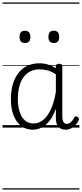

<svg xmlns="http://www.w3.org/2000/svg" viewBox="-20 -1030 661 1550"><path d="M244 17Q192 17 152.5 -12Q113 -41 90.5 -96Q68 -151 68 -230Q68 -281 77.5 -325.5Q87 -370 106 -405.5Q125 -441 152.5 -466.5Q180 -492 217 -505.5Q254 -519 299 -519Q334 -519 365.5 -509.5Q397 -500 431 -480V-496Q431 -506 437.5 -510.5Q444 -515 457 -515Q471 -515 477 -510.5Q483 -506 483 -496V-93Q483 -73 486.5 -59Q490 -45 498.5 -37.5Q507 -30 519 -30Q531 -30 541 -35.5Q551 -41 561 -53Q571 -65 581 -83Q586 -91 592.5 -91Q599 -91 607 -86Q615 -81 617 -74.5Q619 -68 616 -61Q605 -37 588 -19.5Q571 -2 551.5 7.5Q532 17 512 17Q492 17 477.5 11.5Q463 6 452.5 -5.5Q442 -17 436.5 -34Q431 -51 431 -73Q431 -93 431 -113Q431 -133 431 -153Q409 -91 379 -53.5Q349 -16 314.5 0.5Q280 17 244 17ZM124 -233Q124 -176 137.5 -131Q151 -86 179.5 -59.5Q208 -33 252 -33Q290 -33 325 -59Q360 -85 387.5 -140.5Q415 -196 431 -287V-430Q395 -454 363 -462Q331 -470 300 -470Q267 -470 239.5 -460Q212 -450 191 -430.5Q170 -411 155 -382.5Q140 -354 132 -316.5Q124 -279 124 -233ZM181 -683Q159 -683 148.5 -695Q138 -707 138 -732Q138 -757 148.5 -769.5Q159 -782 181 -782Q203 -782 214 -769.5Q225 -757 225 -732Q226 -707 214.5 -695Q203 -683 181 -683ZM414 -683Q392 -683 381.5 -695Q371 -707 371 -732Q371 -757 381.5 -769.5Q392 -782 414 -782Q436 -782 447 -769.5Q458 -757 458 -732Q458 -707 447 -695Q436 -683 414 -683ZM0 490H621V500H0ZM0 -20H621V0H0ZM0 -505H621V-500H0ZM0 -1010H621V-1000H0Z"/></svg>

Font: Playwrite PE Guides
Style: Regular
Weight: 400
Designer: Veronika Burian, José Scaglione
Foundry: TypeTogether
Version: Version 1.003